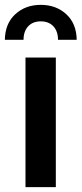

<svg xmlns="http://www.w3.org/2000/svg" viewBox="-23 -771 336 791"><path d="M82 0V-534H207V0ZM-3 -607Q-2 -674 40 -712.5Q82 -751 145 -751Q208 -751 250 -712.5Q292 -674 293 -607H216Q216 -642 197 -662.5Q178 -683 145 -683Q112 -683 93 -662.5Q74 -642 74 -607Z"/></svg>

Font: Montserrat Thin SemiBold
Style: Regular
Weight: 600
Version: Version 9.000